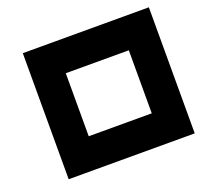

<svg xmlns="http://www.w3.org/2000/svg" viewBox="-91 -584 723 687"><g transform="rotate(-20 270.0 -240.0)"><path d="M60 -480H540V0H60ZM180 -360V-120H420V-360Z"/></g></svg>

Font: SOV_raksil
Style: bold
Weight: 700
Version: Version 1.00